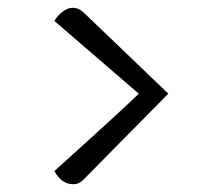

<svg xmlns="http://www.w3.org/2000/svg" viewBox="-20 -492 575 494"><path d="M337 -251Q337 -251 120 -438Q127 -451 140.5 -461.5Q154 -472 167.5 -472Q181 -472 194 -461L413 -251L194 -29Q183 -18 169 -18Q138 -18 120 -52Q300 -214 337 -251Z"/></svg>

Font: Overlock Mod
Style: Regular
Weight: 400
Designer: Dario Muhafara
Foundry: Dario Manuel Muhafara
Version: Version 1.001